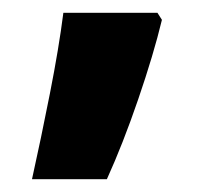

<svg xmlns="http://www.w3.org/2000/svg" viewBox="-20 -147 334 300"><path d="M226 -127H79Q72 -72 58 -1Q44 70 30 133H147Q172 78 196 8Q220 -62 233 -116Z"/></svg>

Font: Noto Sans UI Extra
Style: Regular
Weight: 800
Designer: Monotype Design Team
Foundry: Monotype Imaging Inc.
Version: Version 1.901